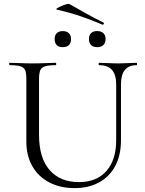

<svg xmlns="http://www.w3.org/2000/svg" viewBox="-20 -945 738 978"><path d="M571.8 -515.4Q571.8 -564.4 550.5 -588.7Q529.2 -613 485.2 -613Q482.4 -613 482.4 -619Q482.4 -625 485.2 -625Q507.8 -625 531.9 -623.5Q556 -622 584.6 -622Q608.4 -622 632.4 -623.5Q656.4 -625 676 -625Q678 -625 678 -619Q678 -613 676 -613Q636 -613 616.1 -588.7Q596.2 -564.4 596.2 -515.4V-231Q596.2 -153.6 566.8 -99.1Q537.4 -44.6 484.2 -15.7Q431 13.2 360 13.2Q286.2 13.2 230.7 -16Q175.2 -45.2 144.7 -98.5Q114.2 -151.8 114.2 -224.2V-544Q114.2 -573 108 -587.5Q101.8 -602 83.5 -607.5Q65.2 -613 28.8 -613Q26.6 -613 26.6 -619Q26.6 -625 28.8 -625Q53.2 -625 82.8 -623.5Q112.4 -622 146 -622Q180.8 -622 210.8 -623.5Q240.8 -625 263.4 -625Q266.4 -625 266.4 -619Q266.4 -613 263.4 -613Q227 -613 208.8 -607Q190.6 -601 184.7 -586Q178.8 -571 178.8 -542V-259.2Q178.8 -140.2 232.6 -78.8Q286.4 -17.4 382 -17.4Q472.2 -17.4 522 -73.9Q571.8 -130.4 571.8 -230ZM501.8 -819.4Q448.4 -842.4 393.9 -861.2Q339.4 -880 269.2 -896Q263.2 -898 270.9 -903Q278.6 -908 292.1 -914Q305.7 -920 318 -923.3Q330.4 -926.6 333.6 -924.4Q374.8 -901.8 416.1 -877.9Q457.4 -854 506.6 -830.4Q510.6 -828.6 508.7 -823.5Q506.8 -818.4 501.8 -819.4ZM300.1 -704.8Q258.4 -704.8 258.4 -747Q258.4 -765.2 269.1 -775.9Q279.7 -786.6 300 -786.6Q319.6 -786.6 330.7 -775.9Q341.8 -765.2 341.8 -747Q341.8 -704.8 300.1 -704.8ZM474.8 -704.8Q454.6 -704.8 443.8 -715.7Q433 -726.6 433 -747Q433 -765.3 443.8 -776.1Q454.6 -786.8 474.9 -786.8Q495.2 -786.8 506.5 -776.1Q517.8 -765.3 517.8 -747Q517.8 -726.6 506.5 -715.7Q495.2 -704.8 474.8 -704.8Z"/></svg>

Font: Cormorant Light
Style: Regular
Weight: 300
Designer: Christian Thalmann (Catharsis Fonts)
Foundry: Catharsis Fonts
Version: Version 4.000